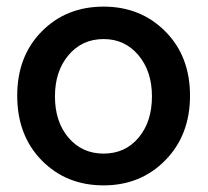

<svg xmlns="http://www.w3.org/2000/svg" viewBox="-20 -556 629 580"><path d="M293 -536Q405 -536 479.5 -461Q554 -386 554 -267Q554 -148 479.5 -72Q405 4 293 4Q180 4 106 -71.5Q32 -147 32 -267Q32 -386 106 -461Q180 -536 293 -536ZM293 -438Q228 -438 187 -389.5Q146 -341 146 -265Q146 -188 187 -140Q228 -92 293 -92Q358 -92 398.5 -140Q439 -188 439 -265Q439 -341 398 -389.5Q357 -438 293 -438Z"/></svg>

Font: Steamflix Grotesk
Style: Regular
Weight: 400
Designer: Julieta Ulanovsky
Foundry: Julieta Ulanovsky
Version: Version 4.000;PS 004.000;hotconv 1.0.88;makeotf.lib2.5.64775